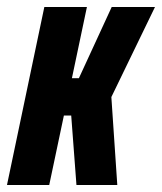

<svg xmlns="http://www.w3.org/2000/svg" viewBox="-35 -530 464 550"><path d="M-15 0 92 -510H214L171 -306H191L285 -510H409L284 -252L301 0H184L169 -199H148L106 0Z"/></svg>

Font: Saira ExtraCondensed ExtraBold
Style: Italic
Weight: 800
Width: 2
Italic angle: -12°
Designer: Hector Gatti with collaboration of the Omnibus-Type team
Foundry: Omnibus-Type
Version: Version 1.101